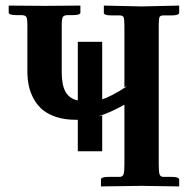

<svg xmlns="http://www.w3.org/2000/svg" viewBox="-20 -667 674 688"><path d="M346.2 -125H258.8V-237.8H251Q212.9 -237.8 183.1 -247.3Q153.3 -256.8 133.8 -272.7Q114.3 -288.6 101.6 -311.3Q88.9 -334 83.5 -358.6Q78.1 -383.3 78.1 -412.1V-576.2Q78.1 -599.1 74.5 -606Q70.8 -612.8 56.2 -612.8H39.1Q11.2 -612.8 11.2 -622.1V-647L139.2 -646Q157.2 -646 203.6 -646.5Q250 -647 268.1 -647V-622.1Q268.1 -612.8 240.2 -612.8H223.1Q208.5 -612.8 204.8 -605.5Q201.2 -598.1 201.2 -576.2V-408.2Q201.2 -361.3 215.3 -337.2Q229.5 -313 258.8 -307.1V-517.1H346.2V-311Q378.9 -321.3 435.1 -357.9L425.8 -355V-575.2Q425.8 -598.6 422.9 -605.2Q419.9 -611.8 408.2 -611.8H378.9Q352.1 -611.8 352.1 -621.1V-647L486.8 -644Q504.9 -644.5 554.2 -645.5Q603.5 -646.5 622.1 -647V-622.1Q622.1 -611.8 595.2 -611.8H565.9Q554.7 -611.8 551.8 -606Q548.8 -600.1 548.8 -575.2V-76.2Q548.8 -50.3 552 -41.7Q555.2 -33.2 565.9 -33.2H595.2Q622.1 -33.2 622.1 -22.9V1L486.8 -1Q466.3 -1 414.3 0Q362.3 1 341.8 1V-23.9Q341.8 -33.2 369.1 -33.2H408.2Q419.4 -33.2 422.6 -42.2Q425.8 -51.3 425.8 -76.2V-292Q377.9 -264.6 332 -250L346.2 -252.9Z"/></svg>

Font: Linux Libertine G
Style: Bold
Weight: 700
Designer: Philipp H. Poll
Foundry: Philipp H. Poll
Version: Version 5.0.3